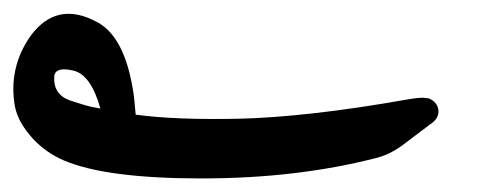

<svg xmlns="http://www.w3.org/2000/svg" viewBox="-25 -309 716 283"><path d="M68 -73Q43 -84 24 -104Q14 -115 7 -126.5Q0 -138 -3 -152Q-13 -209 20 -256Q59 -309 119 -276Q157 -255 170 -182Q172 -172 173 -161.5Q174 -151 175 -140Q234 -132 327 -134Q374 -135 437 -142Q500 -149 579 -163Q585 -164 590 -164.5Q595 -165 598 -165L607 -164Q619 -159 621 -148Q623 -136 611 -127Q607 -125 608 -125L571 -97Q562 -90 551.5 -84.5Q541 -79 529 -76Q412 -46 272 -46Q130 -46 68 -73ZM123 -149Q109 -199 83 -205Q57 -211 55 -197Q53 -170 78 -161Q87 -158 98.5 -154.5Q110 -151 123 -149Z"/></svg>

Font: Amiri
Style: Bold Italic
Weight: 700
Italic angle: 10°
Designer: Khaled Hosny
Version: Version 0.113